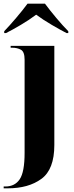

<svg xmlns="http://www.w3.org/2000/svg" viewBox="-35 -786 403 1046"><path d="M-15 240H7Q120 240 190.5 188.5Q261 137 261 4V-536H23V-526H32Q59 -526 79 -515Q99 -504 99 -461V47Q99 151 72.5 190.5Q46 230 -6 230H-15ZM-12 -606H-2Q32 -623 78.5 -650.5Q125 -678 162 -706Q200 -678 247 -650.5Q294 -623 327 -606H337V-616Q308 -645 271.5 -688.5Q235 -732 210 -766H115Q90 -732 53 -688.5Q16 -645 -12 -616Z"/></svg>

Font: Noto Serif Display SemiCondensed Extra
Style: Regular
Weight: 800
Width: 4
Designer: Monotype Design Team
Foundry: Monotype Imaging Inc.
Version: Version 1.900